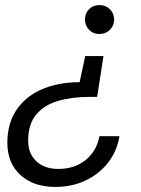

<svg xmlns="http://www.w3.org/2000/svg" viewBox="-20 -573 556 757"><path d="M388 -352 363 -191H334Q263 -191 208.5 -175Q154 -159 122.5 -121Q91 -83 91 -18Q91 32 123 62.5Q155 93 210 93Q274 93 317.5 58Q361 23 372 -36H451Q441 24 405.5 69Q370 114 316.5 139Q263 164 198 164Q112 164 60.5 117Q9 70 9 -10Q9 -87 45.5 -140.5Q82 -194 146.5 -221.5Q211 -249 294 -249L316 -352ZM372 -553Q397 -553 413.5 -536.5Q430 -520 430 -496Q430 -472 413.5 -455.5Q397 -439 372 -439Q347 -439 331 -455.5Q315 -472 315 -496Q315 -520 331 -536.5Q347 -553 372 -553Z"/></svg>

Font: DeepMind Sans
Style: Italic
Weight: 400
Italic angle: -10°
Designer: Jonny Pinhorn / Modifications: Colophon Foundry
Foundry: Colophon Foundry
Version: Version 1.002; ttfautohint (v1.8.2)